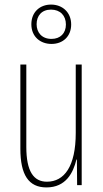

<svg xmlns="http://www.w3.org/2000/svg" viewBox="-20 -809 448 839"><path d="M205 -617C255 -617 291 -650 291 -702C291 -755 253 -789 203 -789C155 -789 117 -757 117 -703C117 -648 157 -617 205 -617ZM205 -639C162 -639 140 -668 140 -703C140 -740 162 -767 203 -767C243 -767 268 -741 268 -702C268 -664 244 -639 205 -639ZM337 -527H311V-228C311 -82 261 -15 185 -15C127 -15 95 -60 95 -167V-527H69V-159C69 -45 105 10 183 10C268 10 300 -54 314 -112H316L317 0H337Z"/></svg>

Font: Noto Sans Devanagari ExtraCondensed Thin
Style: Regular
Weight: 100
Width: 2
Designer: Jelle Bosma - Monotype Design Team
Foundry: Monotype Imaging Inc.
Version: Version 2.004